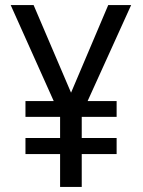

<svg xmlns="http://www.w3.org/2000/svg" viewBox="-20 -734 560 754"><path d="M259 -370 112 -714H22L191 -337H80V-275H216V-192H80V-129H216V0H301V-129H438V-192H301V-275H438V-337H324L495 -714H405Z"/></svg>

Font: Noto Sans Ethiopic SemiCondensed
Style: Regular
Weight: 400
Width: 4
Designer: Monotype Design Team
Foundry: Monotype Imaging Inc.
Version: Version 2.102